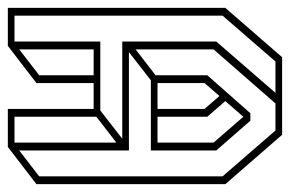

<svg xmlns="http://www.w3.org/2000/svg" viewBox="-145 -595 740 490"><g transform="rotate(90 225.0 -350.0)"><path d="M0 0V-556H1L126 -700H324L450 -555V-73L355 0H258V-219H192V-73L97 0ZM86 -292V-532L217 -683H137L20 -548V-17H86V-236H262L334 -292ZM106 -525V-326L172 -377V-509L269 -619H288L364 -532V-365H185L113 -309H364V-29L430 -80V-548L313 -683H244ZM344 -525 278 -601 238 -555 278 -509V-382H344ZM192 -502V-382H258V-502L225 -540ZM278 -17H344V-277L278 -226ZM106 -219V-29L172 -80V-219Z"/></g></svg>

Font: Imposible
Style: Regular
Weight: 400
Designer: Rodrigo Fuenzalida
Foundry: fragTYPE
Version: Version 1.000